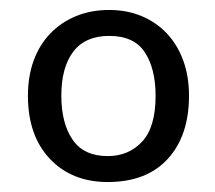

<svg xmlns="http://www.w3.org/2000/svg" viewBox="-20 -659 431 385"><path d="M359 -467Q359 -387 316.5 -340.5Q274 -294 196 -294Q124 -294 80 -340.5Q36 -387 36 -467Q36 -506 47.5 -537.5Q59 -569 80.5 -591.5Q102 -614 132 -626.5Q162 -639 199 -639Q235 -639 264.5 -626.5Q294 -614 315 -591.5Q336 -569 347.5 -537.5Q359 -506 359 -467ZM292 -467Q292 -521 270.5 -554Q249 -587 199 -587Q151 -587 127 -555.5Q103 -524 103 -467Q103 -412 125.5 -379Q148 -346 196 -346Q238 -346 265 -375Q292 -404 292 -467Z"/></svg>

Font: Mukta Mahee
Style: Regular
Weight: 400
Designer: Shuchita Grover, Noopur Datye, Girish Dalvi, Yashodeep Gholap
Foundry: Ek Type
Version: Version 2.538;PS 1.000;hotconv 16.6.51;makeotf.lib2.5.65220;